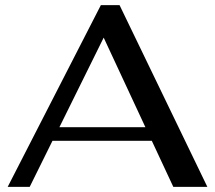

<svg xmlns="http://www.w3.org/2000/svg" viewBox="-20 -730 840 750"><path d="M573 -180H185L96 0H10L374 -710H447L790 0H657ZM548 -233 385 -583 212 -233Z"/></svg>

Font: Fahkwang Medium
Style: Regular
Weight: 500
Version: Version 1.000; ttfautohint (v1.6)